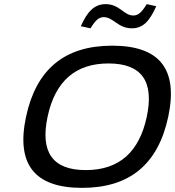

<svg xmlns="http://www.w3.org/2000/svg" viewBox="-20 -900 847 929"><path d="M377 9C147 9 57 -105 106 -335C155 -565 293 -679 523 -679C753 -679 843 -565 794 -335C745 -105 607 9 377 9ZM210 -334C174 -163 235 -77 395 -77C559 -77 654 -167 690 -334C727 -507 665 -593 505 -593C348 -593 247 -510 210 -334ZM371 -773 418 -763C443 -804 459 -817 482 -817C529 -817 550 -763 618 -763C672 -763 704 -798 736 -870L690 -880C665 -839 648 -825 625 -825C579 -825 559 -880 491 -880C436 -880 402 -843 371 -773Z"/></svg>

Font: LT Wave
Style: Italic
Weight: 400
Designer: Daniel Lyons
Version: Version 2.5 (Glyphs App)